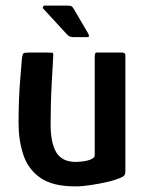

<svg xmlns="http://www.w3.org/2000/svg" viewBox="-20 -659 519 683"><path d="M248 4Q167 4 123.5 -26.5Q80 -57 63 -108.5Q46 -160 46 -221Q46 -261 47.5 -303Q49 -345 52.5 -383.5Q56 -422 58 -451Q60 -467 64 -469.5Q68 -472 80 -472H149Q161 -472 166 -471.5Q171 -471 169 -455Q169 -450 167.5 -425Q166 -400 164 -364Q162 -328 161 -289Q160 -250 160 -217Q160 -150 180.5 -116.5Q201 -83 250 -83Q256 -83 267 -84Q278 -85 289.5 -87.5Q301 -90 309 -95Q317 -100 317 -108V-457Q317 -462 318 -467Q319 -472 324 -472H414Q417 -472 421.5 -470.5Q426 -469 426 -461V-49Q426 -37 419 -32Q412 -27 391 -20Q381 -16 356 -10.5Q331 -5 302 -0.5Q273 4 248 4ZM238 -527Q227 -527 217 -538L134 -628Q131 -631 133 -635Q135 -639 139 -639H221Q230 -639 234 -637Q238 -635 242 -628L293 -541Q301 -527 291 -527Z"/></svg>

Font: Glory Thin SemiBold
Style: Regular
Weight: 600
Version: Version 1.011